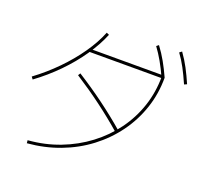

<svg xmlns="http://www.w3.org/2000/svg" viewBox="-149 -1025 1297 1235"><g transform="rotate(20 500.0 -407.0)"><path d="M154 21Q269 12 370.5 -27Q472 -66 555.5 -129Q639 -192 699.5 -274.5Q760 -357 792.5 -454.5Q825 -552 825 -659L835 -649H330V-669H835L845 -658Q845 -548 811.5 -448Q778 -348 716 -263Q654 -178 568.5 -113Q483 -48 378.5 -8.5Q274 31 156 41ZM39 -373Q121 -434 190.5 -505Q260 -576 313 -652Q366 -728 396 -803L414 -795Q383 -719 329.5 -641Q276 -563 205 -490.5Q134 -418 51 -357ZM667 -221Q588 -290 501 -355Q414 -420 316 -483L326 -499Q424 -437 512 -372Q600 -307 681 -237ZM827 -650Q801 -707 776.5 -750Q752 -793 724 -831L739 -843Q771 -800 796 -755.5Q821 -711 845 -658ZM977 -660Q952 -717 928.5 -761Q905 -805 877 -843L893 -855Q924 -812 948 -766.5Q972 -721 995 -668Z"/></g></svg>

Font: M PLUS 1 Code Thin
Style: Regular
Weight: 250
Designer: Coji Morishita
Foundry: UNDERFOREST DESIGN
Version: Version 1.002